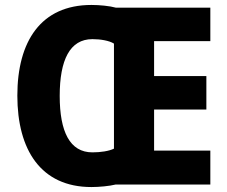

<svg xmlns="http://www.w3.org/2000/svg" viewBox="-20 -745 918 775"><path d="M349 -725C145 -725 50 -578 50 -359C50 -140 145 10 349 10C381 10 422 6 446 0H829V-137H602V-303H813V-438H602V-579H829V-714H448C423 -721 382 -725 349 -725ZM353 -587C386 -587 421 -581 440 -569V-145C420 -135 386 -130 353 -130C262 -130 221 -213 221 -358C221 -503 262 -587 353 -587Z"/></svg>

Font: Noto Sans Myanmar SemiCondensed ExtraBold
Style: Regular
Weight: 800
Width: 4
Designer: Monotype Design Team
Foundry: Monotype Imaging Inc.
Version: Version 2.107